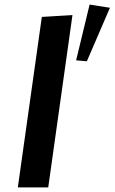

<svg xmlns="http://www.w3.org/2000/svg" viewBox="-20 -820 501 840"><path d="M461 -786 360 -552 313 -556 372 -800ZM191 0H58L163 -746L297 -754Z"/></svg>

Font: Arsenal
Style: Bold Italic
Weight: 700
Italic angle: -9.10001°
Designer: Andrij Shevchenko
Foundry: Stairsfor
Version: Version 2.001;PS 002.001;hotconv 1.0.88;makeotf.lib2.5.64775